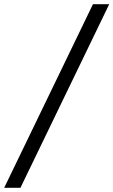

<svg xmlns="http://www.w3.org/2000/svg" viewBox="-123 -780 544 921"><path d="M-103 121 323 -760H401L-25 121Z"/></svg>

Font: Noto Serif
Style: Italic
Weight: 400
Italic angle: -12°
Designer: Monotype Design Team
Foundry: Monotype Imaging Inc.
Version: Version 2.013